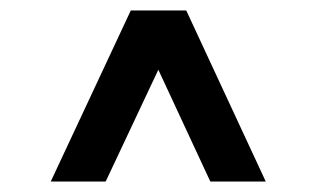

<svg xmlns="http://www.w3.org/2000/svg" viewBox="-20 -720 604 367"><path d="M382 -373H488L336 -700H230ZM77 -373H182L336 -700H230Z"/></svg>

Font: Unageo
Style: Medium
Weight: 500
Designer: Richard Sepsi
Foundry: Richard Sepsi
Version: Version 2.000